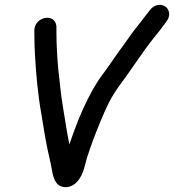

<svg xmlns="http://www.w3.org/2000/svg" viewBox="-20 -733 715 789"><path d="M121.1 -609.4 121.4 -579C121.4 -557.9 122.2 -534.6 123.6 -509.3C128.1 -428.7 135.8 -342.1 149.9 -265.1L161.1 -196.4C169.5 -145.4 178.2 -103.1 189.2 -56.8C194 -36.4 195.3 -6.6 210 15.6C223.1 36.7 255.9 45 284.8 24.5C319.8 -0.4 327.1 -48.2 336.7 -82.4C354.5 -137.1 368.1 -174.6 393.1 -234.7C419.6 -298.3 435.5 -331.5 468 -377.5C518.5 -444.2 563.9 -517.5 612.8 -578.3C629.9 -599.1 647.1 -621 659.1 -637.9L665.5 -646.7C683.7 -671.7 673.8 -697.6 657.6 -707.4C642.4 -716.7 615.4 -716.5 596.6 -692.2C579.9 -672 564.4 -649.5 545.8 -626.9C521.8 -597.8 499.2 -562.5 477.4 -533.7C449 -495.1 426 -459 397.8 -421.7C343.3 -347.8 296.3 -234.3 265.2 -139.2C259.5 -164.7 255.4 -190.8 250 -223.6L238.8 -292.7C234.7 -317 231.2 -342.5 228.2 -369.5L219.2 -451.2C215.1 -497.9 212.3 -547 211.9 -593L211.8 -624C211.8 -624.7 211.7 -626 211.6 -626.9C204.7 -680.9 122.8 -664 121.1 -609.4Z"/></svg>

Font: Just Breathe
Style: BdObl3
Weight: 400
Foundry: Cannot Into Space Fonts
Version: Version 0.72